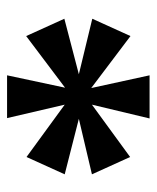

<svg xmlns="http://www.w3.org/2000/svg" viewBox="30 -831 443 543"><g transform="rotate(90 251.5 -559.5)"><path d="M193 -358 228 -522 82 -412 33 -520 190 -561 33 -599 82 -707 229 -596 193 -761H315L276 -598L424 -706L473 -598L316 -561L473 -521L424 -413L276 -521L314 -358Z"/></g></svg>

Font: Noto Serif Armenian ExtraBold
Style: Regular
Weight: 800
Version: Version 2.007